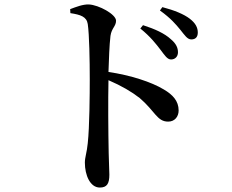

<svg xmlns="http://www.w3.org/2000/svg" viewBox="-20 -794 1040 862"><path d="M610 -666C656 -629 681 -596 701 -570C720 -545 731 -527 748 -527C766 -527 779 -540 779 -559C779 -579 771 -598 747 -618C719 -644 675 -664 622 -681ZM296 -735C342 -728 369 -719 374 -686C381 -639 383 -521 383 -439C383 -372 382 -225 374 -151C370 -109 361 -88 361 -64C361 -7 385 48 428 48C460 48 471 31 471 -10C471 -25 469 -57 468 -106C466 -201 465 -346 467 -434C527 -408 571 -382 607 -354C677 -294 685 -248 735 -248C765 -248 782 -271 782 -298C782 -341 755 -369 716 -392C660 -426 567 -456 467 -471C469 -529 471 -591 476 -633C481 -668 501 -676 501 -701C501 -730 423 -772 379 -774C352 -775 322 -763 295 -753ZM698 -747C748 -711 770 -684 789 -661C810 -635 821 -617 839 -617C858 -617 868 -628 868 -648C868 -670 858 -690 832 -710C806 -730 763 -748 709 -762Z"/></svg>

Font: Source Han Serif CN SemiBold
Style: Regular
Weight: 600
Designer: Ryoko NISHIZUKA 西塚涼子 (kana & ideographs); Frank Grießhammer (Latin, Greek & Cyrillic); Wenlong ZHANG 张文龙 (bopomofo); San
Foundry: Adobe Systems Incorporated
Version: Version 1.000;PS 1;hotconv 16.6.53;makeotf.lib2.5.65590